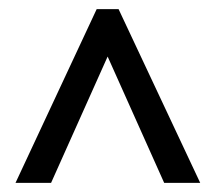

<svg xmlns="http://www.w3.org/2000/svg" viewBox="-20 -733 472 421"><path d="M14 -332 192 -713H240L419 -332H340L216 -609L92 -332Z"/></svg>

Font: Noto Sans Display ExtraCondensed
Style: Regular
Weight: 400
Width: 2
Version: Version 2.003